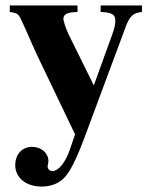

<svg xmlns="http://www.w3.org/2000/svg" viewBox="-20 -481 560 706"><path d="M502 -461H350V-437C393 -435 404 -428 404 -404C404 -392 402 -381 393 -355L325 -167L233 -353C220 -380 213 -407 213 -411C213 -426 224 -434 249 -436L265 -437V-461H16V-437C38 -434 44 -431 50 -423C59 -411 94 -326 117 -277L256 13L238 66C221 116 196 148 172 148C163 148 155 140 155 131C155 131 155 128 156 125C157 120 158 115 158 111C158 82 132 59 98 59C60 59 36 88 36 126C36 173 76 205 133 205C167 205 196 194 217 172C238 149 259 110 294 16L442 -382C458 -425 471 -433 502 -437Z"/></svg>

Font: XITS
Style: Bold
Weight: 700
Designer: MicroPress Inc., with final additions and corrections provided by Coen Hoffman, Elsevier (retired)
Version: Version 1.107